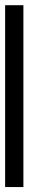

<svg xmlns="http://www.w3.org/2000/svg" viewBox="-20 -656 172 749"><path d="M0 73.7V-635.7H71.3V73.7Z"/></svg>

Font: Gasq
Style: Regular
Weight: 400
Designer: Husham Jawad
Version: Version 1.00;December 29, 2020;FontCreator 13.0.0.2683 32-bi